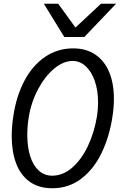

<svg xmlns="http://www.w3.org/2000/svg" viewBox="-20 -993 640 1024"><path d="M42.5 -267Q42.5 -322.5 52 -379.5Q68.5 -485 111.8 -565.2Q155 -645.5 221.2 -690.2Q287.5 -735 370 -735Q439.5 -735 488.5 -701.8Q537.5 -668.5 562.5 -608Q587.5 -547.5 587.5 -466.5Q587.5 -419 579.5 -369.5Q563 -262 521.2 -176Q479.5 -90 412.8 -39.5Q346 11 259.5 11Q186 11 137.5 -24.5Q89 -60 65.8 -122.2Q42.5 -184.5 42.5 -267ZM497.5 -374.5Q503 -409 503 -447Q503 -510.5 485.5 -561Q468 -611.5 437 -639.8Q406 -668 367.5 -668Q318.5 -668 269.2 -627.2Q220 -586.5 183 -517Q146 -447.5 133 -366.5Q125.5 -318 125.5 -273.5Q125.5 -209 141 -160Q156.5 -111 186.5 -83.5Q216.5 -56 258.5 -56Q315 -56 364.2 -98.2Q413.5 -140.5 448.2 -213Q483 -285.5 497.5 -374.5ZM214 -973H290.5L382.5 -846L518.5 -973H599L429.5 -795.5H323Z"/></svg>

Font: JuliaMono Light
Style: Italic
Weight: 300
Italic angle: -9°
Monospace: yes
Designer: cormullion
Foundry: corm
Version: Version 0.054; ttfautohint (v1.8.4)